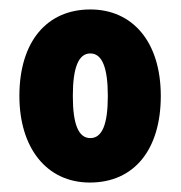

<svg xmlns="http://www.w3.org/2000/svg" viewBox="-20 -742 382 406"><path d="M320 -539C320 -654 260 -722 171 -722C79 -722 21 -654 21 -539C21 -430 78 -356 170 -356C264 -356 320 -426 320 -539ZM134 -539C134 -599 146 -629 171 -629C196 -629 208 -599 208 -539C208 -479 196 -450 171 -450C146 -450 134 -479 134 -539Z"/></svg>

Font: Noto Sans Myanmar UI ExtraCondensed Black
Style: Regular
Weight: 900
Width: 2
Designer: Monotype Design Team
Foundry: Monotype Imaging Inc.
Version: Version 2.103